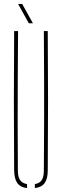

<svg xmlns="http://www.w3.org/2000/svg" viewBox="-20 -959 317 983"><path d="M52.5 -85Q51 -264.5 51 -442.8Q51 -621 52.5 -800H72.5Q71.5 -680.5 71 -561.5Q70.5 -442.5 70.5 -323.5Q70.5 -204.5 71.5 -85Q71.5 -53.5 82.8 -37Q94 -20.5 118.5 -16.5V4Q84.5 0 69 -21.2Q53.5 -42.5 52.5 -85ZM158.5 4V-16.5Q183 -20.5 193.8 -37Q204.5 -53.5 204.5 -85Q205.5 -204.5 205.8 -323.5Q206 -442.5 205.8 -561.5Q205.5 -680.5 204.5 -800H224.5Q226 -621 226 -442.8Q226 -264.5 224.5 -85Q224 -42.5 208.2 -21.2Q192.5 0 158.5 4ZM127.5 -840 72.5 -939H93.5L148.5 -840Z"/></svg>

Font: Big Shoulders Stencil Thin
Style: Regular
Weight: 100
Designer: Patric King
Foundry: XO Type Co
Version: Version 2.001